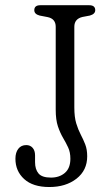

<svg xmlns="http://www.w3.org/2000/svg" viewBox="-20 -720 434 753"><path d="M322 -107Q322 -52 280 -19.2Q238 13.5 173.5 13.5Q109 13.5 74.8 -17.8Q40.5 -49 40.5 -97.5Q40.5 -122 51.8 -136.5Q63 -151 83 -151Q98.5 -151 108 -140.2Q117.5 -129.5 117.5 -110.5V-84Q117.5 -56 131 -39.8Q144.5 -23.5 180 -23.5Q213 -23.5 234.5 -42Q256 -60.5 256 -97.5Q256 -123 247.2 -141.8Q238.5 -160.5 227.2 -179.5Q216 -198.5 207.2 -224.2Q198.5 -250 198.5 -290V-615Q198.5 -646.5 166.5 -653L135.5 -659Q114.5 -664.5 114.5 -680Q114.5 -699.5 138 -699.5H330Q353.5 -699.5 353.5 -680Q353.5 -665 332.5 -659L303.5 -653.5Q271.5 -646 271.5 -615V-298.5Q271.5 -261 279 -236.2Q286.5 -211.5 296.5 -192.5Q306.5 -173.5 314.2 -153.8Q322 -134 322 -107Z"/></svg>

Font: Fraunces 72pt S100 Light
Style: Regular
Weight: 300
Version: Version 1.000; ttfautohint (v1.8.3)